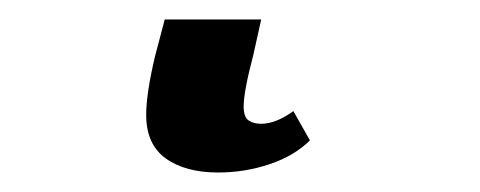

<svg xmlns="http://www.w3.org/2000/svg" viewBox="-20 50 493 197"><path d="M130 168Q130 146 139 108L149 70H248L240 106Q230 144 230 159Q230 170 235 173.5Q240 177 248 177Q263 177 281 164L298 194Q282 210 256.5 218.5Q231 227 204 227Q170 227 150 212.5Q130 198 130 168Z"/></svg>

Font: Noto Serif Narrow
Style: Bold Italic
Weight: 700
Width: 4
Italic angle: -12°
Designer: Monotype Design Team
Foundry: Monotype Imaging Inc.
Version: Version 1.001